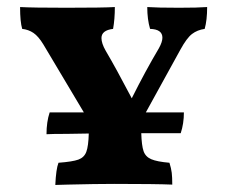

<svg xmlns="http://www.w3.org/2000/svg" viewBox="-20 -522 645 545"><path d="M568 -502Q568 -465 561 -440Q540 -437 525 -425.5Q510 -414 492 -381L394 -203H502Q502 -171 493 -144H381Q382 -109 387.5 -93Q393 -77 409.5 -70Q426 -63 461 -60Q466 -44 467.5 -31.5Q469 -19 469 2Q422 0 304 0Q252 0 172 2L137 3Q139 -42 146 -60Q186 -63 202.5 -69Q219 -75 225 -91Q231 -107 232 -143L171 -142Q127 -142 112 -141Q112 -176 121 -203H218L103 -396Q89 -419 75 -428.5Q61 -438 43 -440Q37 -460 37 -502Q73 -500 168 -500Q273 -500 306 -502Q306 -468 301 -440Q268 -436 268 -414Q268 -399 280 -378Q310 -327 354 -243Q393 -321 431 -385Q441 -403 441 -415Q441 -439 406 -440Q398 -467 398 -502Q427 -500 488 -500Q542 -500 568 -502Z"/></svg>

Font: Vollkorn SC
Style: Bold
Weight: 700
Designer: Friedrich Althausen
Foundry: Friedrich Althausen
Version: Version 4.015